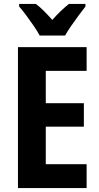

<svg xmlns="http://www.w3.org/2000/svg" viewBox="-20 -953 504 973"><path d="M419 0H71V-714H419V-594H212V-430H405V-311H212V-121H419ZM181 -773Q170 -794 151.5 -821Q133 -848 113 -875Q93 -902 77 -920V-933H162Q182 -918 202.5 -897.5Q223 -877 245 -852Q268 -878 288 -897Q308 -916 329 -933H413V-920Q398 -901 378.5 -874.5Q359 -848 340.5 -821.5Q322 -795 310 -773Z"/></svg>

Font: Noto Sans Khmer Condensed
Style: Bold
Weight: 700
Width: 3
Designer: Danh Hong and the Monotype Design Team
Foundry: Monotype Imaging Inc.
Version: Version 2.004